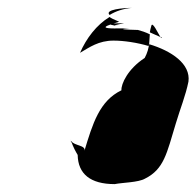

<svg xmlns="http://www.w3.org/2000/svg" viewBox="-20 -656 498 487"><path d="M183 -522C199 -559 225 -593 258 -613C261 -610 270 -606 282 -601C281 -599 205 -582 283 -584H308C316 -584 255 -582 330 -580C338 -578 350 -574 360 -569C359 -559 359 -549 358 -539C328 -548 294 -553 268 -553C230 -553 207 -536 183 -522ZM161 -293C160 -296 159 -299 160 -303C159 -300 160 -297 161 -298ZM161 -298C164 -285 174 -268 177 -263C178 -215 209 -189 271 -189C290 -193 331 -193 348 -203C396 -227 403 -267 426 -343C437 -380 451 -414 458 -449C464 -494 415 -527 358 -544C357 -534 354 -522 347 -509C304 -481 287 -443 288 -427C232 -400 215 -342 194 -273C199 -288 168 -286 161 -298ZM258 -618C274 -628 293 -634 314 -636C294 -636 244 -632 258 -618ZM280 -590C278 -590 275 -591 272 -591C273 -591 275 -590 280 -590ZM272 -591C259 -593 245 -597 294 -597C298 -597 269 -593 272 -591ZM364 -591C362 -585 361 -579 360 -574C370 -570 379 -565 387 -562C381 -571 367 -602 364 -591ZM387 -562C388 -562 390 -561 391 -561C390 -559 388 -560 387 -562Z"/></svg>

Font: Alpina
Style: Obl
Weight: 400
Version: Version 0.9